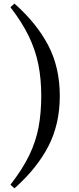

<svg xmlns="http://www.w3.org/2000/svg" viewBox="-20 -843 440 1065"><path d="M208.8 -310.7Q208.8 -405.1 192.8 -485.2Q176.8 -565.3 139.6 -642.3Q102.5 -719.2 37.9 -803L60.1 -823.1Q183.9 -713.6 247.8 -590.9Q311.7 -468.2 311.7 -310.7Q311.7 -153.9 247.8 -30.8Q183.9 92.2 60.1 201.8L37.9 181.6Q104.7 95.7 141.8 19.1Q178.9 -57.5 193.9 -137.2Q208.8 -216.9 208.8 -310.7Z"/></svg>

Font: Noto Serif JP
Style: Regular
Weight: 200
Designer: Ryoko NISHIZUKA 西塚涼子 (kana & ideographs); Frank Grießhammer (Latin, Greek & Cyrillic); Wenlong ZHANG 张文龙 (bopomofo); San
Foundry: Adobe
Version: Version 2.001;hotconv 1.1.0;makeotfexe 2.6.0